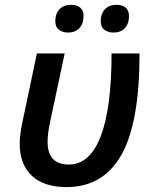

<svg xmlns="http://www.w3.org/2000/svg" viewBox="-20 -760 636 790"><path d="M253.9 9.8Q160.6 9.8 110.8 -37.1Q61 -84 61 -169.9Q61 -204.6 73.2 -262.2L131.8 -540H246.1L187 -262.2Q175.8 -211.9 175.8 -176.8Q175.8 -83 263.2 -83Q349.6 -83 394.3 -199Q439 -314.9 439 -540H554.2Q554.2 -253.4 479 -121.8Q403.8 9.8 253.9 9.8ZM207.5 -673.8Q207.5 -703.1 224.6 -721.7Q241.7 -740.2 272.5 -740.2Q295.9 -740.2 309.8 -728.8Q323.7 -717.3 323.7 -693.8Q323.7 -662.1 306.4 -644Q289.1 -626 260.7 -626Q237.8 -626 222.7 -637.5Q207.5 -648.9 207.5 -673.8ZM394.5 -673.8Q394.5 -703.1 411.6 -721.7Q428.7 -740.2 459.5 -740.2Q482.9 -740.2 496.8 -728.8Q510.7 -717.3 510.7 -693.8Q510.7 -662.1 493.4 -644Q476.1 -626 447.8 -626Q424.8 -626 409.7 -637.5Q394.5 -648.9 394.5 -673.8Z"/></svg>

Font: Open Sans Semibold
Style: Italic
Weight: 600
Italic angle: -12°
Foundry: Ascender Corporation
Version: Version 1.10